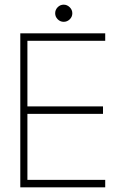

<svg xmlns="http://www.w3.org/2000/svg" viewBox="-20 -803 558 823"><path d="M253 -783Q267.5 -783 278.8 -772Q290 -761 290 -746Q290 -731 279 -720.2Q268 -709.5 253 -709.5Q238 -709.5 227.2 -720.5Q216.5 -731.5 216.5 -746Q216.5 -761 227.2 -772Q238 -783 253 -783ZM67 -660H431V-628H97.5V-347H421.5V-315H97.5V-32H431V0H67Z"/></svg>

Font: League Spartan ExtraLight
Style: Regular
Weight: 200
Foundry: The League of Moveable Type
Version: Version 2.002